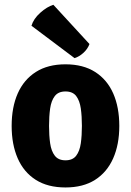

<svg xmlns="http://www.w3.org/2000/svg" viewBox="-20 -790 562 824"><path d="M492 -249.5Q492 -169.5 465.5 -110Q439 -50.5 387.8 -18Q336.5 14.5 261 14.5Q185 14.5 133.5 -18.2Q82 -51 56 -110.5Q30 -170 30 -249.5Q30 -330 56.2 -389.2Q82.5 -448.5 134 -481.2Q185.5 -514 261 -514Q337 -514 388.5 -481Q440 -448 466 -388.8Q492 -329.5 492 -249.5ZM190.5 -249.5Q190.5 -208.5 195.2 -175Q200 -141.5 215.2 -121.8Q230.5 -102 261 -102Q292 -102 307 -121.8Q322 -141.5 326.8 -175Q331.5 -208.5 331.5 -249.5Q331.5 -291 326.8 -324.5Q322 -358 307 -377.8Q292 -397.5 261 -397.5Q230.5 -397.5 215.2 -377.8Q200 -358 195.2 -324.5Q190.5 -291 190.5 -249.5ZM209 -769.5Q181.5 -761 152.8 -735.2Q124 -709.5 115 -679.5L300 -540.5Q319.5 -546.5 337.8 -563Q356 -579.5 364 -601Z"/></svg>

Font: Signika Light
Style: Bold
Weight: 700
Version: Version 2.003;gftools[0.9.32]